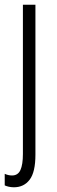

<svg xmlns="http://www.w3.org/2000/svg" viewBox="-27 -552 241 813"><path d="M32 241Q20 241 9.5 238.5Q-1 236 -7 233V184Q8 191 24 191Q49 191 59.5 168Q70 145 70 100V-532H123V103Q123 177 98.5 209Q74 241 32 241Z"/></svg>

Font: Noto Sans Ethiopic ExtraCondensed Light
Style: Regular
Weight: 300
Width: 2
Designer: Monotype Design Team
Foundry: Monotype Imaging Inc.
Version: Version 2.102; ttfautohint (v1.8.4.7-5d5b)